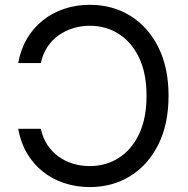

<svg xmlns="http://www.w3.org/2000/svg" viewBox="-20 -757 770 787"><path d="M348.1 -737.3Q441.4 -737.3 514.4 -692.1Q587.4 -647 629.2 -563.2Q670.9 -479.5 670.9 -364.3Q670.9 -249 629.2 -165Q587.4 -81.1 514.4 -35.6Q441.4 9.8 348.1 9.8Q293 9.8 243.9 -6.3Q194.8 -22.5 155.8 -53.5Q116.7 -84.5 90.6 -128.7Q64.5 -172.9 54.7 -229H147.5Q155.3 -191.9 174.1 -163.3Q192.9 -134.8 220 -115.2Q247.1 -95.7 279.8 -85.9Q312.5 -76.2 348.1 -76.2Q413.6 -76.2 466.3 -109.4Q519 -142.6 549.8 -206.8Q580.6 -271 580.6 -364.3Q580.6 -457.5 549.6 -521.5Q518.6 -585.4 466.1 -618.4Q413.6 -651.4 348.1 -651.4Q312.5 -651.4 279.8 -641.4Q247.1 -631.3 220 -612.1Q192.9 -592.8 174.1 -564.2Q155.3 -535.6 147.5 -498.5H54.7Q64.5 -554.2 90.3 -598.1Q116.2 -642.1 155.3 -673.3Q194.3 -704.6 243.4 -720.9Q292.5 -737.3 348.1 -737.3Z"/></svg>

Font: Atlassian Sans
Style: Regular
Weight: 400
Designer: Rasmus Andersson
Foundry: Modifications by Atlassian Pty Ltd, manufactured by rsms
Version: Version 4.001;git-9221beed3